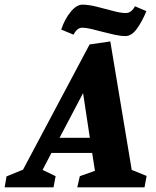

<svg xmlns="http://www.w3.org/2000/svg" viewBox="-86 -805 670 825"><path d="M-66 0 -58 -47 13 -76 299 -614 388 -627 480 -75 544 -49 535 0H246L257 -48L322 -71L310 -148H135L97 -75L153 -48L144 0ZM170 -213H300L271 -405ZM453 -650Q433 -650 407.5 -655.5Q382 -661 355.5 -668Q329 -675 306 -680.5Q283 -686 268 -686Q256 -686 247.5 -679Q239 -672 235 -665Q231 -658 230 -656L177 -678Q192 -723 217.5 -754Q243 -785 268 -785Q295 -785 330.5 -776Q366 -767 399.5 -758Q433 -749 453 -749Q466 -749 474.5 -755Q483 -761 488 -768.5Q493 -776 494 -778L543 -757Q524 -711 501.5 -680.5Q479 -650 453 -650Z"/></svg>

Font: Manuale ExtraBold
Style: Italic
Weight: 800
Italic angle: -11°
Designer: Eduardo Tunni / Pablo Cosgaya
Foundry: Eduardo Tunni / Pablo Cosgaya
Version: Version 1.002